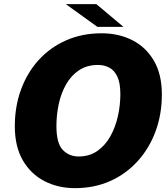

<svg xmlns="http://www.w3.org/2000/svg" viewBox="-20 -914 826 946"><path d="M349 13Q266.5 13 199.2 -21.5Q132 -56 92.5 -124Q53 -192 53 -292Q53 -389.5 83.5 -472.8Q114 -556 170.5 -618.2Q227 -680.5 305.8 -715.2Q384.5 -750 481 -750Q565 -750 632 -716Q699 -682 738.2 -615Q777.5 -548 777.5 -448.5Q777.5 -351.5 746.8 -267.8Q716 -184 659 -120.8Q602 -57.5 523.5 -22.2Q445 13 349 13ZM367 -143Q421 -143 460 -170.5Q499 -198 524 -243Q549 -288 561 -342.2Q573 -396.5 573 -450.5Q573 -505.5 558 -536.8Q543 -568 518.2 -581Q493.5 -594 463 -594Q408.5 -594 369.5 -568Q330.5 -542 305.8 -498.5Q281 -455 269.5 -401.5Q258 -348 258 -292.5Q258 -207.5 289.5 -175.2Q321 -143 367 -143ZM588.5 -781.5H460L304.5 -893.5H455Z"/></svg>

Font: Epilogue Black
Style: Italic
Weight: 900
Italic angle: -12°
Designer: Tyler Finck
Foundry: Etcetera Type Co
Version: Version 2.111